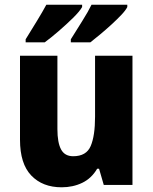

<svg xmlns="http://www.w3.org/2000/svg" viewBox="-20 -786 650 816"><path d="M543 -549V0H421L401 -69H393Q369 -28 329.5 -9Q290 10 242 10Q161 10 113 -40Q65 -90 65 -192V-549H224V-237Q224 -180 239.5 -151Q255 -122 291 -122Q347 -122 365.5 -165.5Q384 -209 384 -290V-549ZM521 -756Q514 -742 495.5 -722.5Q477 -703 453.5 -681.5Q430 -660 406 -640Q382 -620 364 -606H281V-619Q304 -656 329.5 -696.5Q355 -737 369 -766H521ZM329 -756Q318 -737 290 -709.5Q262 -682 229 -653.5Q196 -625 170 -606H89V-619Q112 -656 137 -697Q162 -738 177 -766H329Z"/></svg>

Font: Noto Sans Sinhala SemiCondensed ExtraBold
Style: Regular
Weight: 800
Width: 4
Designer: Jelle Bosma - Monotype Design Team
Foundry: Monotype Imaging Inc.
Version: Version 2.006; ttfautohint (v1.8.4.7-5d5b)